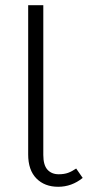

<svg xmlns="http://www.w3.org/2000/svg" viewBox="-20 -705 350 736"><path d="M297 -23Q255 11 203 11Q151 11 119.5 -21Q88 -53 88 -113V-685H146V-111Q146 -72 162 -54.5Q178 -37 205 -37Q226 -37 241 -42.5Q256 -48 272 -59Z"/></svg>

Font: Fira Sans Condensed Light
Style: Regular
Weight: 300
Width: 3
Designer: bBox Type GmbH & Carrois Corporate GbR & Edenspiekermann AG
Foundry: bBox Type GmbH & Carrois Corporate GbR & Edenspiekermann AG
Version: Version 4.301